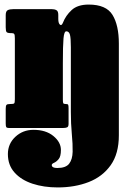

<svg xmlns="http://www.w3.org/2000/svg" viewBox="-20 -560 560 840"><path d="M32 -415H30Q13 -415 9 -419.5Q5 -424 5 -440.5V-493.5Q5 -511 13.8 -515.5Q22.5 -520 38 -520H207Q218.5 -520 226.8 -515.5Q235 -511 235 -495V-477Q235 -458.5 242.2 -452.2Q249.5 -446 255.5 -461Q267.5 -492 293.5 -516Q319.5 -540 368 -540Q444.5 -540 472.2 -494.8Q500 -449.5 500 -369V32Q500 112.5 464.2 162.8Q428.5 213 368 236.5Q307.5 260 232.5 260Q172 260 122.5 243.8Q73 227.5 43.8 195Q14.5 162.5 14.5 114Q14.5 69 47.2 38.5Q80 8 126.5 8Q180.5 8 213.5 35Q246.5 62 246.5 96Q246.5 124.5 236.5 136.2Q226.5 148 216.5 152.2Q206.5 156.5 206.5 162Q206.5 175 230.5 175Q268 175 282.5 156.2Q297 137.5 297.8 104Q298.5 70.5 294.2 26Q290 -18.5 290 -70V-353Q290 -393.5 286 -408.2Q282 -423 270 -423Q260.5 -423 257.8 -391.8Q255 -360.5 255 -283V-124.5Q255 -113.5 256.5 -109.2Q258 -105 266 -105H268Q276 -105 278 -102Q280 -99 280 -86.5V-18.5Q280 -5.5 273.5 -2.8Q267 0 255 0H21Q9.5 0 7.2 -4.2Q5 -8.5 5 -20.5V-84Q5 -97.5 8.5 -101.2Q12 -105 25 -105H27.5Q39 -105 42 -107.8Q45 -110.5 45 -126V-392Q45 -407.5 42.2 -411.2Q39.5 -415 32 -415Z"/></svg>

Font: Besley* Condensed Fatface
Style: Regular
Weight: 900
Width: 3
Designer: Owen Earl
Foundry: indestructible type*
Version: Version 3.000; ttfautohint (v1.8.3)